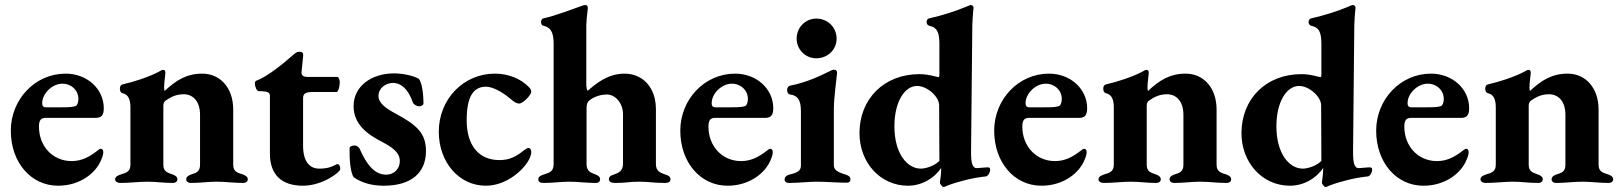

<svg xmlns="http://www.w3.org/2000/svg" viewBox="-20 -725 6456 764"><path d="M211 14C300 14 363 -38 383 -90C389 -103 391 -113 391 -120C391 -128 387 -133 381 -133C377 -133 372 -129 367 -125C335 -100 304 -84 265 -84C189 -84 135 -144 135 -221C135 -247 143 -256 162 -256H362C384 -256 393 -268 393 -294C393 -372 326 -432 241 -432C120 -432 23 -330 23 -205C23 -79 103 14 211 14ZM162 -298C153 -298 148 -303 148 -312C146 -351 187 -392 228 -392C264 -392 292 -366 292 -331C292 -317 287 -305 281 -303C268 -299 260 -298 222 -298Z M458 3C498 3 532 -2 567 -2C602 -2 629 3 669 3C678 3 686 -3 686 -11C686 -21 678 -27 666 -31C647 -38 630 -42 630 -69V-305C630 -311 632 -319 638 -324C662 -341 683 -350 712 -350C751 -349 776 -319 776 -268V-69C776 -42 761 -37 741 -31C730 -27 721 -22 721 -11C721 -2 730 3 738 3C778 3 808 -2 843 -2C878 -2 909 3 949 3C957 3 966 -2 966 -11C966 -22 957 -27 946 -31C926 -37 908 -42 908 -69V-289C908 -377 855 -432 785 -432C723 -432 681 -406 635 -363C634 -364 633 -372 633 -378C633 -397 638 -425 638 -435C638 -441 637 -447 629 -447C624 -447 616 -442 611 -439C573 -419 512 -399 467 -389C460 -387 457 -380 457 -372C457 -361 462 -355 468 -354C492 -349 499 -326 499 -298V-69C499 -42 481 -37 461 -31C449 -27 438 -22 438 -11C438 -2 449 3 458 3Z M1186 14C1263 14 1334 -40 1334 -52C1334 -63 1330 -72 1323 -72C1321 -72 1319 -71 1317 -70C1302 -63 1288 -54 1250 -54C1211 -54 1186 -84 1186 -145V-334C1186 -353 1196 -359 1226 -359H1319C1326 -359 1332 -380 1332 -399C1332 -407 1327 -419 1323 -419H1204C1188 -419 1178 -424 1180 -440L1186 -499C1188 -516 1183 -519 1171 -519C1160 -519 1155 -513 1146 -506C1114 -478 1047 -421 1000 -404C996 -402 994 -397 994 -394C994 -382 1001 -362 1010 -362H1023C1046 -361 1054 -356 1054 -344V-114C1054 -32 1098 14 1186 14Z M1507 14C1616 14 1675 -37 1675 -124C1675 -194 1640 -227 1554 -273C1515 -294 1486 -315 1486 -343C1486 -374 1514 -395 1544 -395C1577 -395 1605 -369 1623 -317C1625 -311 1637 -302 1647 -302C1657 -302 1665 -307 1665 -313C1665 -357 1658 -397 1647 -411C1633 -420 1592 -433 1548 -433C1457 -433 1387 -381 1387 -303C1387 -229 1443 -190 1501 -160C1539 -140 1571 -119 1571 -84C1571 -56 1551 -30 1516 -30C1468 -30 1437 -75 1412 -131C1410 -138 1401 -146 1391 -146C1379 -146 1371 -142 1371 -134C1370 -87 1375 -39 1387 -20C1421 4 1463 14 1507 14Z M1913 14C1997 14 2066 -51 2086 -92C2092 -104 2094 -114 2094 -120C2094 -130 2090 -136 2082 -136C2076 -136 2072 -131 2065 -127C2033 -101 2007 -88 1967 -88C1884 -88 1837 -148 1837 -246C1837 -340 1863 -380 1914 -380C1940 -380 1978 -360 2012 -331C2023 -322 2033 -313 2046 -313C2061 -313 2094 -347 2094 -360C2094 -365 2091 -372 2085 -378C2051 -413 2002 -432 1949 -432C1824 -432 1726 -330 1726 -201C1726 -79 1807 14 1913 14Z M2142 3C2182 3 2211 -2 2246 -2C2281 -2 2310 3 2350 3C2362 3 2368 -3 2368 -12C2368 -22 2358 -28 2347 -32C2330 -38 2314 -45 2314 -72V-291C2314 -311 2317 -319 2327 -327C2349 -343 2375 -349 2395 -349C2428 -349 2459 -315 2459 -271V-74C2459 -45 2442 -37 2424 -31C2413 -28 2403 -23 2403 -12C2403 -2 2412 3 2428 3C2476 3 2480 -2 2524 -2C2565 -2 2578 3 2626 3C2641 3 2648 -3 2648 -11C2648 -22 2640 -27 2626 -31C2607 -38 2590 -44 2590 -72V-290C2590 -379 2536 -432 2465 -432C2397 -432 2349 -390 2319 -364C2314 -368 2313 -379 2313 -393V-624C2314 -659 2319 -683 2319 -693C2319 -699 2317 -705 2309 -705C2305 -705 2301 -704 2296 -702C2265 -691 2189 -662 2143 -652C2137 -651 2133 -646 2133 -637C2133 -628 2137 -623 2144 -622C2177 -615 2183 -586 2183 -550V-70C2182 -41 2165 -38 2145 -31C2129 -26 2122 -21 2122 -11C2122 -2 2129 3 2142 3Z M2875 14C2964 14 3027 -38 3047 -90C3053 -103 3055 -113 3055 -120C3055 -128 3051 -133 3045 -133C3041 -133 3036 -129 3031 -125C2999 -100 2968 -84 2929 -84C2853 -84 2799 -144 2799 -221C2799 -247 2807 -256 2826 -256H3026C3048 -256 3057 -268 3057 -294C3057 -372 2990 -432 2905 -432C2784 -432 2687 -330 2687 -205C2687 -79 2767 14 2875 14ZM2826 -298C2817 -298 2812 -303 2812 -312C2810 -351 2851 -392 2892 -392C2928 -392 2956 -366 2956 -331C2956 -317 2951 -305 2945 -303C2932 -299 2924 -298 2886 -298Z M3228 -493C3274 -493 3309 -528 3309 -571C3309 -616 3274 -651 3228 -651C3185 -651 3150 -616 3150 -571C3150 -528 3185 -493 3228 -493ZM3118 3C3157 3 3196 -2 3231 -2C3266 -2 3311 2 3349 2C3358 2 3364 -2 3364 -11C3364 -22 3357 -26 3346 -30C3309 -41 3298 -50 3298 -68V-289C3298 -337 3308 -402 3311 -436C3311 -443 3306 -448 3298 -448C3295 -448 3287 -445 3278 -440C3249 -426 3192 -397 3123 -384C3117 -383 3112 -375 3112 -367C3112 -358 3116 -350 3124 -349C3153 -345 3167 -329 3167 -283V-67C3167 -45 3154 -38 3120 -30C3109 -27 3102 -20 3102 -10C3102 -2 3110 3 3118 3Z M3906 -59C3876 -57 3873 -56 3867 -56C3850 -56 3844 -74 3844 -120L3849 -624C3850 -658 3854 -697 3854 -693C3854 -700 3850 -705 3843 -705C3841 -705 3837 -704 3819 -696C3786 -682 3728 -663 3678 -652C3671 -651 3667 -645 3667 -637C3667 -630 3671 -624 3679 -622C3708 -616 3718 -598 3718 -550V-431C3718 -422 3717 -418 3714 -418L3701 -421C3682 -426 3660 -430 3639 -430C3497 -430 3400 -331 3400 -195C3400 -79 3482 14 3593 14C3647 14 3698 -15 3725 -57V-51C3725 -36 3723 -19 3720 2C3720 7 3730 19 3734 19C3738 19 3743 17 3751 13C3800 -5 3854 -18 3903 -23C3910 -23 3920 -38 3920 -49C3920 -57 3918 -59 3910 -59C3909 -59 3908 -59 3906 -59ZM3644 -54C3590 -54 3539 -114 3539 -222C3539 -322 3581 -383 3629 -383C3670 -383 3717 -340 3717 -306L3718 -85C3699 -65 3664 -54 3644 -54Z M4124 14C4213 14 4276 -38 4296 -90C4302 -103 4304 -113 4304 -120C4304 -128 4300 -133 4294 -133C4290 -133 4285 -129 4280 -125C4248 -100 4217 -84 4178 -84C4102 -84 4048 -144 4048 -221C4048 -247 4056 -256 4075 -256H4275C4297 -256 4306 -268 4306 -294C4306 -372 4239 -432 4154 -432C4033 -432 3936 -330 3936 -205C3936 -79 4016 14 4124 14ZM4075 -298C4066 -298 4061 -303 4061 -312C4059 -351 4100 -392 4141 -392C4177 -392 4205 -366 4205 -331C4205 -317 4200 -305 4194 -303C4181 -299 4173 -298 4135 -298Z M4371 3C4411 3 4445 -2 4480 -2C4515 -2 4542 3 4582 3C4591 3 4599 -3 4599 -11C4599 -21 4591 -27 4579 -31C4560 -38 4543 -42 4543 -69V-305C4543 -311 4545 -319 4551 -324C4575 -341 4596 -350 4625 -350C4664 -349 4689 -319 4689 -268V-69C4689 -42 4674 -37 4654 -31C4643 -27 4634 -22 4634 -11C4634 -2 4643 3 4651 3C4691 3 4721 -2 4756 -2C4791 -2 4822 3 4862 3C4870 3 4879 -2 4879 -11C4879 -22 4870 -27 4859 -31C4839 -37 4821 -42 4821 -69V-289C4821 -377 4768 -432 4698 -432C4636 -432 4594 -406 4548 -363C4547 -364 4546 -372 4546 -378C4546 -397 4551 -425 4551 -435C4551 -441 4550 -447 4542 -447C4537 -447 4529 -442 4524 -439C4486 -419 4425 -399 4380 -389C4373 -387 4370 -380 4370 -372C4370 -361 4375 -355 4381 -354C4405 -349 4412 -326 4412 -298V-69C4412 -42 4394 -37 4374 -31C4362 -27 4351 -22 4351 -11C4351 -2 4362 3 4371 3Z M5426 -59C5396 -57 5393 -56 5387 -56C5370 -56 5364 -74 5364 -120L5369 -624C5370 -658 5374 -697 5374 -693C5374 -700 5370 -705 5363 -705C5361 -705 5357 -704 5339 -696C5306 -682 5248 -663 5198 -652C5191 -651 5187 -645 5187 -637C5187 -630 5191 -624 5199 -622C5228 -616 5238 -598 5238 -550V-431C5238 -422 5237 -418 5234 -418L5221 -421C5202 -426 5180 -430 5159 -430C5017 -430 4920 -331 4920 -195C4920 -79 5002 14 5113 14C5167 14 5218 -15 5245 -57V-51C5245 -36 5243 -19 5240 2C5240 7 5250 19 5254 19C5258 19 5263 17 5271 13C5320 -5 5374 -18 5423 -23C5430 -23 5440 -38 5440 -49C5440 -57 5438 -59 5430 -59C5429 -59 5428 -59 5426 -59ZM5164 -54C5110 -54 5059 -114 5059 -222C5059 -322 5101 -383 5149 -383C5190 -383 5237 -340 5237 -306L5238 -85C5219 -65 5184 -54 5164 -54Z M5644 14C5733 14 5796 -38 5816 -90C5822 -103 5824 -113 5824 -120C5824 -128 5820 -133 5814 -133C5810 -133 5805 -129 5800 -125C5768 -100 5737 -84 5698 -84C5622 -84 5568 -144 5568 -221C5568 -247 5576 -256 5595 -256H5795C5817 -256 5826 -268 5826 -294C5826 -372 5759 -432 5674 -432C5553 -432 5456 -330 5456 -205C5456 -79 5536 14 5644 14ZM5595 -298C5586 -298 5581 -303 5581 -312C5579 -351 5620 -392 5661 -392C5697 -392 5725 -366 5725 -331C5725 -317 5720 -305 5714 -303C5701 -299 5693 -298 5655 -298Z M5891 3C5931 3 5965 -2 6000 -2C6035 -2 6062 3 6102 3C6111 3 6119 -3 6119 -11C6119 -21 6111 -27 6099 -31C6080 -38 6063 -42 6063 -69V-305C6063 -311 6065 -319 6071 -324C6095 -341 6116 -350 6145 -350C6184 -349 6209 -319 6209 -268V-69C6209 -42 6194 -37 6174 -31C6163 -27 6154 -22 6154 -11C6154 -2 6163 3 6171 3C6211 3 6241 -2 6276 -2C6311 -2 6342 3 6382 3C6390 3 6399 -2 6399 -11C6399 -22 6390 -27 6379 -31C6359 -37 6341 -42 6341 -69V-289C6341 -377 6288 -432 6218 -432C6156 -432 6114 -406 6068 -363C6067 -364 6066 -372 6066 -378C6066 -397 6071 -425 6071 -435C6071 -441 6070 -447 6062 -447C6057 -447 6049 -442 6044 -439C6006 -419 5945 -399 5900 -389C5893 -387 5890 -380 5890 -372C5890 -361 5895 -355 5901 -354C5925 -349 5932 -326 5932 -298V-69C5932 -42 5914 -37 5894 -31C5882 -27 5871 -22 5871 -11C5871 -2 5882 3 5891 3Z"/></svg>

Font: EB Garamond
Style: Bold
Weight: 700
Designer: Georg Duffner and Octavio Pardo
Foundry: Georg Duffner
Version: Version 1.000;PS 001.000;hotconv 1.0.88;makeotf.lib2.5.64775